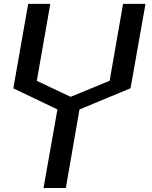

<svg xmlns="http://www.w3.org/2000/svg" viewBox="-20 -721 786 991"><path d="M319.8 249.5H204.6L276.4 -156.2L48.8 -265.1L125.5 -701.2H239.7L169.9 -303.7L344.7 -221.2L545.9 -304.2L615.2 -701.2H731L653.8 -265.6L390.1 -155.8Z"/></svg>

Font: Kelvinch
Style: Bold Italic
Weight: 700
Italic angle: -10°
Designer: Paul James Miller
Foundry: High-Logic / Made with FontCreator
Version: Version 3.30 September 23, 2016